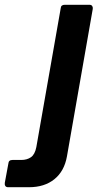

<svg xmlns="http://www.w3.org/2000/svg" viewBox="-145 -581 423 803"><path d="M-111 202Q-119 202 -122.5 197Q-126 192 -125 184L-110 103Q-109 88 -93 88H-56Q-32 88 -15.5 76.5Q1 65 7 34L109 -547Q110 -561 126 -561H229Q237 -561 240.5 -556Q244 -551 243 -544L135 73Q124 135 82.5 168.5Q41 202 -24 202Z"/></svg>

Font: Open Sauce Two
Style: Bold Italic
Weight: 700
Italic angle: -10°
Designer: Alfredo Marco Pradil
Foundry: Creative Sauce Fz LLC
Version: Version 1.477